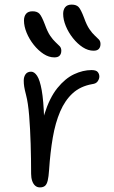

<svg xmlns="http://www.w3.org/2000/svg" viewBox="-20 -801 493 833"><path d="M153 12Q141 12 132.5 4.5Q124 -3 119.5 -16.5Q115 -30 115 -47Q115 -111 113 -177Q111 -243 106.5 -299Q102 -355 93 -389Q87 -412 85 -425Q83 -438 83 -451Q83 -468 91 -479Q99 -490 115 -490Q129 -490 141 -472Q153 -454 161 -409.5Q169 -365 171.5 -285.5Q174 -206 169 -84L146 -126Q150 -233 172.5 -305Q195 -377 229 -419Q263 -461 301.5 -479Q340 -497 377 -497Q397 -497 404 -488.5Q411 -480 411 -469Q411 -459 404 -448.5Q397 -438 380 -436Q329 -427 295.5 -396.5Q262 -366 241 -317Q220 -268 209 -204Q198 -140 193 -64Q191 -34 187 -17.5Q183 -1 175 5.5Q167 12 153 12ZM386 -581Q362 -581 339 -596Q316 -611 296.5 -635.5Q277 -660 265.5 -688Q254 -716 254 -741Q254 -759 263 -770Q272 -781 291 -781Q311 -781 321 -770.5Q331 -760 345 -723Q356 -692 368 -674.5Q380 -657 391 -647Q402 -637 409 -629.5Q416 -622 416 -610Q416 -597 409 -589Q402 -581 386 -581ZM216 -552Q192 -552 169 -567Q146 -582 126.5 -606.5Q107 -631 95.5 -659Q84 -687 84 -712Q84 -730 93 -741Q102 -752 121 -752Q141 -752 151 -741.5Q161 -731 175 -694Q186 -663 198 -645.5Q210 -628 221 -618Q232 -608 239 -600.5Q246 -593 246 -581Q246 -568 239 -560Q232 -552 216 -552Z"/></svg>

Font: Shantell Sans Light
Style: Regular
Weight: 300
Designer: Stephen Nixon, Anya Danilova, Shantell Martin
Foundry: Arrow Type
Version: Version 1.011;[c5ecc13dd]